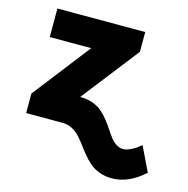

<svg xmlns="http://www.w3.org/2000/svg" viewBox="-109 -650 939 960"><g transform="rotate(15 360.0 -170.0)"><path d="M295.5 -147.7H298.3Q333.5 -147.7 362.4 -136.9Q391.3 -126.1 410.9 -108.8Q430.4 -91.6 446.7 -70.7Q463.1 -49.7 476.7 -28.8Q490.4 -7.8 503.7 9.4Q517 26.6 534.1 37.5Q551.1 48.3 571 48.3Q586.3 48.3 606.4 38.7Q626.4 29.1 635.3 22.5Q644.2 16 659.1 4.3L720.2 130.7Q639.2 204.5 552.6 204.5Q517 204.5 487.4 193.2Q457.7 181.8 437.1 163.9Q416.5 146 398.6 124.1Q380.7 102.3 364.7 80.4Q348.7 58.6 331.9 40.7Q315 22.7 292.8 11.4Q270.6 0 244.3 0H55.4V-100.9L285.5 -397.7H71V-545.5H525.6V-443.2Z"/></g></svg>

Font: Karasuma Gothic
Style: Black
Weight: 900
Designer: Rasmus Andersson / Ryoko Nishizuka
Foundry: Genbu
Version: Version 1.00